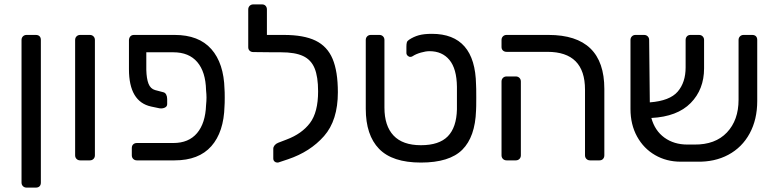

<svg xmlns="http://www.w3.org/2000/svg" viewBox="-20 -730 3531 874"><path d="M78 101V-548Q78 -558 84.5 -564.5Q91 -571 101 -571H143Q154 -571 160 -565Q166 -559 166 -548V101Q166 112 160 118Q154 124 143 124H101Q91 124 84.5 117.5Q78 111 78 101Z M322 -23V-548Q322 -558 328.5 -564.5Q335 -571 345 -571H389Q399 -571 405.5 -564.5Q412 -558 412 -548V-23Q412 -13 405.5 -6.5Q399 0 389 0H345Q335 0 328.5 -6.5Q322 -13 322 -23Z M646 -412Q647 -372 656 -349Q665 -326 686 -320L724 -310Q732 -308 736.5 -299.5Q741 -291 741 -279V-256Q741 -245 730 -240Q719 -235 706 -237L668 -245Q567 -267 567 -415V-548Q568 -559 574 -565Q580 -571 590 -571H775Q885 -571 942 -506.5Q999 -442 1002 -324Q1003 -314 1003 -286Q1003 -257 1002 -247Q999 -129 942 -64.5Q885 0 775 0H603Q593 0 586.5 -6.5Q580 -13 580 -23V-56Q580 -67 586.5 -73Q593 -79 603 -79H769Q839 -79 877 -124Q915 -169 918 -251Q920 -271 920 -286Q920 -300 918 -320Q916 -403 878 -447.5Q840 -492 769 -492H646Z M1518 -310Q1518 -182 1455 -110.5Q1392 -39 1291 -5L1249 9Q1247 10 1242 10Q1235 10 1229.5 5Q1224 0 1224 -9V-53Q1224 -61 1230 -68.5Q1236 -76 1246 -80L1285 -95Q1354 -121 1391 -170Q1428 -219 1428 -314Q1428 -381 1412 -419.5Q1396 -458 1359.5 -475Q1323 -492 1259 -492H1228H1225L1133 -493Q1123 -493 1116.5 -499Q1110 -505 1110 -515V-687Q1110 -697 1116.5 -703.5Q1123 -710 1133 -710H1173Q1183 -710 1189 -703.5Q1195 -697 1195 -687V-571H1252H1272Q1363 -571 1416.5 -545Q1470 -519 1494 -462Q1518 -405 1518 -310Z M1645 -235V-548Q1645 -558 1651.5 -564.5Q1658 -571 1668 -571H1707Q1717 -571 1723.5 -564.5Q1730 -558 1730 -548V-240Q1730 -157 1771.5 -113Q1813 -69 1896 -69Q1979 -69 2018.5 -109.5Q2058 -150 2060 -232V-263V-335Q2059 -417 2026 -457Q1993 -497 1935 -497Q1918 -497 1895.5 -490.5Q1873 -484 1858 -474Q1853 -471 1848 -471Q1841 -471 1835.5 -476.5Q1830 -482 1830 -489V-518Q1830 -530 1832 -537Q1834 -544 1842 -549Q1863 -563 1886.5 -569.5Q1910 -576 1946 -576Q2143 -576 2147 -345Q2148 -335 2148 -286Q2148 -237 2147 -227Q2143 -107 2084.5 -48.5Q2026 10 1896 10Q1766 10 1705.5 -52.5Q1645 -115 1645 -235Z M2643 -23V-322Q2643 -494 2472 -494H2286Q2276 -494 2269.5 -500Q2263 -506 2263 -516V-548Q2263 -558 2269.5 -564.5Q2276 -571 2286 -571H2477Q2731 -571 2731 -325V-23Q2731 -13 2725 -6.5Q2719 0 2709 0H2666Q2656 0 2649.5 -6.5Q2643 -13 2643 -23ZM2263 -23V-359Q2263 -369 2269.5 -375.5Q2276 -382 2286 -382H2328Q2338 -382 2344.5 -375.5Q2351 -369 2351 -359V-23Q2351 -13 2344.5 -6.5Q2338 0 2328 0H2286Q2276 0 2269.5 -6.5Q2263 -13 2263 -23Z M3427 -548V-270Q3427 -186 3392.5 -122.5Q3358 -59 3295.5 -25.5Q3233 8 3152 6H3078Q3014 6 2962 -24Q2910 -54 2880 -108.5Q2850 -163 2850 -234V-548Q2850 -558 2856.5 -564.5Q2863 -571 2873 -571H2912Q2922 -571 2928.5 -564.5Q2935 -558 2935 -548L2938 -264Q3029 -271 3065 -313Q3101 -355 3101 -423V-548Q3101 -558 3107 -564.5Q3113 -571 3123 -571H3162Q3172 -571 3178.5 -564.5Q3185 -558 3185 -548V-419Q3185 -323 3124 -261Q3063 -199 2945 -193Q2961 -135 3004.5 -103.5Q3048 -72 3109 -72H3141Q3236 -71 3289 -127Q3342 -183 3342 -276V-548Q3342 -558 3348.5 -564.5Q3355 -571 3365 -571H3404Q3415 -571 3421 -565Q3427 -559 3427 -548Z"/></svg>

Font: Rubik
Style: Regular
Weight: 400
Designer: Hubert & Fischer
Foundry: Hubert & Fischer
Version: Version 1.100